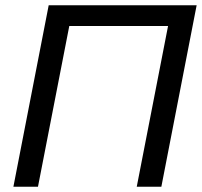

<svg xmlns="http://www.w3.org/2000/svg" viewBox="-20 -708 766 728"><path d="M242.7 -609.4 124 0H30.8L164.6 -688H725.6L591.8 0H498.5L617.2 -609.4Z"/></svg>

Font: Arimo
Style: Italic
Weight: 400
Italic angle: -12°
Designer: Steve Matteson
Foundry: Monotype Imaging Inc.
Version: Version 1.33